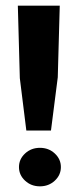

<svg xmlns="http://www.w3.org/2000/svg" viewBox="-20 -650 277 678"><path d="M73 -189 50 -374 43 -630H191L184 -377L160 -189ZM121 8Q90 8 68.5 -12Q47 -32 47 -60Q47 -88 68.5 -108Q90 -128 121 -128Q152 -128 173.5 -108Q195 -88 195 -60Q195 -32 173.5 -12Q152 8 121 8Z"/></svg>

Font: Alumni Sans ExtraBold
Style: Regular
Weight: 800
Designer: Robert E. Leuschke
Foundry: Robert E. Leuschke
Version: Version 1.018